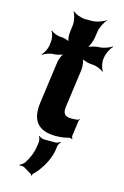

<svg xmlns="http://www.w3.org/2000/svg" viewBox="-139 -745 687 1064"><g transform="rotate(15 204.0 -213.5)"><path d="M228 10C257 10 280 6 303 0C308 -1 316 1 319 4L322 1C319 -2 316 -11 317 -16L329 -104C329 -107 333 -110 335 -112L333 -115C331 -113 327 -109 324 -109C313 -107 301 -106 288 -106C249 -106 236 -122 241 -161L271 -380C274 -401 269 -438 260 -449L256 -446C265 -435 301 -425 322 -425C343 -425 376 -412 385 -401L388 -404C379 -415 370 -449 373 -470L375 -483C378 -504 395 -538 408 -549L406 -552C393 -541 357 -528 336 -528C315 -528 277 -518 264 -507L267 -504C280 -515 294 -552 297 -573L302 -608C305 -632 324 -669 338 -682L337 -684C322 -672 283 -658 259 -658H218C194 -658 159 -672 148 -684L145 -682C155 -669 164 -632 161 -608L156 -567C153 -548 156 -517 165 -507L169 -510C160 -520 130 -528 112 -528C93 -528 67 -539 58 -549L55 -546C64 -536 70 -508 68 -490L65 -464C62 -445 47 -417 36 -407L38 -404C49 -414 79 -425 98 -425C116 -425 149 -433 160 -443L157 -446C146 -436 133 -405 131 -387L98 -146C84 -43 126 10 228 10ZM106 223 149 249C151 250 153 255 153 257L157 256C157 254 158 249 159 247C169 238 178 228 187 217C214 181 241 135 249 80L251 63C252 54 260 42 265 38L262 35C257 39 245 45 237 45H171C161 45 146 38 142 33L139 36C143 41 148 56 147 66L144 87C138 133 122 166 103 195C97 203 82 214 75 216L77 220C83 218 98 218 106 223Z"/></g></svg>

Font: Asimov
Style: EdgeWideIt
Weight: 500
Designer: Google
Version: Version 2.000980: 2014